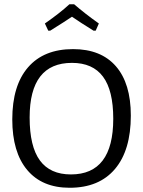

<svg xmlns="http://www.w3.org/2000/svg" viewBox="-20 -879 675 907"><path d="M598 -333Q598 -169 523 -80.5Q448 8 309 8Q179 8 108.5 -76Q38 -160 38 -315Q38 -475 112.5 -561Q187 -647 325 -647Q457 -647 527.5 -566Q598 -485 598 -333ZM120 -324Q120 -187 168.5 -121Q217 -55 315 -55Q515 -55 515 -318Q515 -452 466.5 -517Q418 -582 320 -582Q120 -582 120 -324ZM192 -768Q265 -819 308 -859H330Q382 -814 447 -768L432 -734H422Q359 -773 320 -800Q294 -782 217 -734H208Z"/></svg>

Font: Alegreya Sans
Style: Regular
Weight: 400
Designer: Juan Pablo del Peral
Foundry: Huerta Tipografica
Version: Version 2.008; ttfautohint (v1.6)